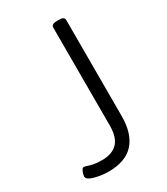

<svg xmlns="http://www.w3.org/2000/svg" viewBox="-177 -782 757 869"><g transform="rotate(-30 201.0 -348.0)"><path d="M127 6Q108 6 83 2Q58 -2 39.5 -10Q21 -18 21 -29Q21 -32 22 -38.5Q23 -45 26 -52Q29 -59 32 -64Q35 -69 40 -69Q47 -69 57.5 -65Q68 -61 85 -57.5Q102 -54 130 -54Q181 -54 209 -82Q237 -110 237 -173V-684Q237 -693 244 -697.5Q251 -702 267 -702H275Q292 -702 298.5 -697.5Q305 -693 305 -684V-183Q305 -91 261.5 -42.5Q218 6 127 6Z"/></g></svg>

Font: Asap Light
Style: Regular
Weight: 300
Designer: Pablo Cosgaya
Foundry: Omnibus-Type
Version: Version 3.001